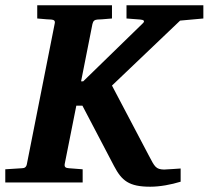

<svg xmlns="http://www.w3.org/2000/svg" viewBox="-36 -691 790 727"><path d="M734 -621V-671H443V-621C466 -619 495 -617 495 -617C509 -616 514 -611 504 -602L279 -383H271L314 -600C317 -613 323 -616 333 -617C333 -617 361 -618 388 -621V-671H105V-621C131 -618 158 -617 158 -617C168 -616 174 -613 171 -601L66 -71C64 -58 57 -54 47 -54C47 -54 10 -52 -16 -50V0H277V-50C253 -52 225 -54 225 -54C214 -55 207 -57 209 -70L253 -291H276L396 -62C425 -7 452 16 533 16C570 16 612 8 648 -3V-53C645 -53 595 -49 585 -49C554 -50 550 -59 527 -103L388 -367L646 -613Z"/></svg>

Font: Veleka
Style: Bold Italic
Weight: 700
Italic angle: -12°
Designer: Stefan Peev, Context Ltd, 2016; SIL International, 1997-2014.
Foundry: Stefan Peev, Context Ltd, 2016
Version: Version 5.000